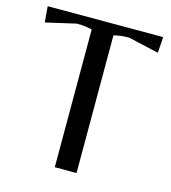

<svg xmlns="http://www.w3.org/2000/svg" viewBox="-101 -744 737 827"><g transform="rotate(15 267.5 -331.0)"><path d="M219 0V-614Q203 -618 187 -620Q171 -622 151 -622L16 -591L10 -662H525L520 -591L384 -622Q364 -622 348 -620Q332 -618 316 -614V0Z"/></g></svg>

Font: Belleza
Style: Regular
Weight: 400
Designer: Eduardo Rodriguez Tunni
Foundry: Eduardo Rodriguez Tunni
Version: Version 1.003; ttfautohint (v1.8.4.7-5d5b)